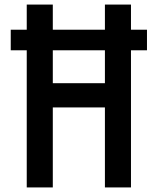

<svg xmlns="http://www.w3.org/2000/svg" viewBox="-20 -820 690 840"><path d="M97 0V-800H211V-456H439V-800H553V0H439V-350H211V0ZM27 -600V-690H623V-600Z"/></svg>

Font: Martian Mono SemiCondensed
Style: Regular
Weight: 400
Width: 4
Designer: Roman Shamin
Foundry: Evil Martians
Version: Version 1.000